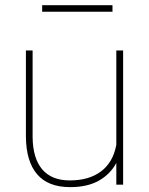

<svg xmlns="http://www.w3.org/2000/svg" viewBox="-20 -727 587 756"><path d="M438 0V-85.4Q414.6 -41.5 369.6 -15.9Q324.7 9.8 255.9 9.8Q169.4 9.8 126.2 -40.8Q83 -91.3 82 -188V-528.3H108.4V-187Q109.4 -103 146.5 -59.8Q183.6 -16.6 254.9 -16.6Q330.6 -16.6 377.9 -52.2Q425.3 -87.9 438 -156.7V-528.3H464.8V0ZM422.9 -680.7H146V-706.5H422.9Z"/></svg>

Font: Roboto Thin
Style: Regular
Weight: 250
Designer: Google
Version: Version 2.134; 2016